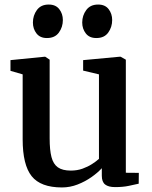

<svg xmlns="http://www.w3.org/2000/svg" viewBox="-20 -812 666 843"><path d="M485.5 9.5Q456 9.5 441.5 -2Q427 -13.5 427 -40.5V-73.5Q409.5 -54 381.8 -34.5Q354 -15 320.8 -2Q287.5 11 252 11Q158.5 11 119 -38.5Q79.5 -88 79.5 -200V-485.5L26 -501V-548L176.5 -563H178.5L198 -550V-204.5Q198 -153.5 206 -122.5Q214 -91.5 234.2 -77.2Q254.5 -63 291 -63Q319 -63 342.5 -71.5Q366 -80 384.2 -91.8Q402.5 -103.5 414.5 -114.5V-485.5L345 -502V-548L506 -563H509.5L532.5 -550V-53.5L589.5 -53L589 -5.5Q571.5 -1.5 545.5 4Q519.5 9.5 485.5 9.5ZM185.5 -645Q156 -645 140.2 -665.2Q124.5 -685.5 124.5 -713Q124.5 -744 142 -768Q159.5 -792 193.5 -792H194.5Q224.5 -792 240.2 -771.8Q256 -751.5 256 -724Q256 -693 238.5 -669Q221 -645 186.5 -645ZM402.5 -645Q372.5 -645 356.8 -665.2Q341 -685.5 341 -713Q341 -744 358.8 -768Q376.5 -792 410.5 -792H411.5Q441.5 -792 457 -771.8Q472.5 -751.5 472.5 -724Q472.5 -693 455.2 -669Q438 -645 403.5 -645Z"/></svg>

Font: Merriweather 28pt SemiBold
Style: Regular
Weight: 600
Version: Version 2.100